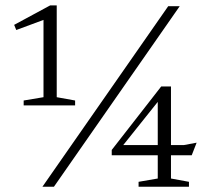

<svg xmlns="http://www.w3.org/2000/svg" viewBox="-20 -706 796 726"><path d="M144.5 -338.5V-649.5L156 -635L41.5 -592.5L33.5 -612L169.5 -685.5H194.5V-338.5L264 -326V-307.5H69.5V-326ZM140.5 0 616 -682.5H659.5L184 0ZM576.5 -340 597.5 -347 430.5 -138 427 -157.5H675.5L723.5 -166.5L705 -119H402.5V-139L589.5 -379H626.5V-31L694.5 -18.5V0H504V-18.5L576.5 -31Z"/></svg>

Font: Newsreader 14pt Light
Style: Regular
Weight: 300
Designer: Hugues Gentile
Foundry: Production Type
Version: Version 1.003